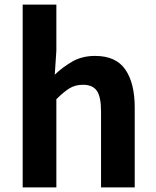

<svg xmlns="http://www.w3.org/2000/svg" viewBox="-20 -818 680 838"><path d="M79 0V-798H226V-597L219 -492Q252 -524 295 -549Q338 -574 395 -574Q486 -574 527 -514.5Q568 -455 568 -349V0H421V-331Q421 -396 402.5 -422Q384 -448 342 -448Q308 -448 282.5 -432Q257 -416 226 -385V0Z"/></svg>

Font: Noto Sans KR
Style: Bold
Weight: 700
Designer: Ryoko NISHIZUKA  (kana, bopomofo & ideographs); Paul D. Hunt (Latin, Greek & Cyrillic); Sandoll Communications , Soo-you
Foundry: Adobe
Version: Version 2.004-H2;hotconv 1.0.118;makeotfexe 2.5.65603